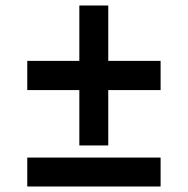

<svg xmlns="http://www.w3.org/2000/svg" viewBox="-20 -677 681 697"><path d="M268 -149V-350H79V-456H268V-657H373V-456H563V-350H373V-149ZM79 0V-105H563V0Z"/></svg>

Font: Archivo SemiBold
Style: Bold
Weight: 700
Version: Version 2.001